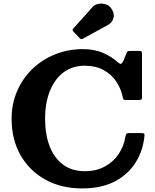

<svg xmlns="http://www.w3.org/2000/svg" viewBox="-20 -1040 870 1075"><path d="M45 -375Q45 -458.5 75.8 -529.8Q106.5 -601 161.2 -653.8Q216 -706.5 288.8 -735.8Q361.5 -765 445 -765Q507.5 -765 556.2 -744.2Q605 -723.5 640 -691Q651.5 -681.5 656.8 -682.5Q662 -683.5 670.5 -698.5L689.5 -745Q693 -751 695.8 -753Q698.5 -755 709 -755H757.5Q770 -755 772.5 -751.5Q775 -748 775 -736V-497.5Q775 -486.5 771.8 -483.2Q768.5 -480 756.5 -480H688Q674 -480 671.2 -484.2Q668.5 -488.5 666.5 -499Q656.5 -546 629.8 -585.2Q603 -624.5 559.2 -648.2Q515.5 -672 455 -672Q385.5 -672 335.8 -634.8Q286 -597.5 259.2 -530.5Q232.5 -463.5 232.5 -375Q232.5 -286.5 258.2 -220.5Q284 -154.5 333.5 -118Q383 -81.5 455 -81.5Q518.5 -81.5 566.5 -107.5Q614.5 -133.5 644 -177.2Q673.5 -221 682 -274Q684.5 -286.5 688.2 -290.8Q692 -295 704 -295H770.5Q783 -295 786.5 -292Q790 -289 789 -279.5Q780.5 -194.5 738 -128Q695.5 -61.5 620.8 -23.2Q546 15 440 15Q323.5 15 234.5 -34Q145.5 -83 95.2 -170.8Q45 -258.5 45 -375ZM427 -825.5 390.5 -863.5Q382 -872.5 390.5 -880.5L498 -1000.5Q509.5 -1014 529.8 -1018Q550 -1022 570 -1016.5Q590 -1011 601.5 -995Q622 -967 615.5 -940.5Q609 -914 585.5 -901L444.5 -823.5Q434.5 -817.5 427 -825.5Z"/></svg>

Font: Besley
Style: Bold
Weight: 700
Designer: Owen Earl
Foundry: indestructible type*
Version: Version 2.001; ttfautohint (v1.8.3)